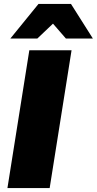

<svg xmlns="http://www.w3.org/2000/svg" viewBox="-20 -962 495 982"><path d="M18 0 130 -705H346L234 0ZM33 -765 177 -942H343L455 -765H317L251 -841L171 -765Z"/></svg>

Font: Mulish ExtraBlack
Style: Italic
Weight: 1000
Italic angle: -9°
Designer: Vernon Adams
Foundry: Vernon Adams
Version: Version 3.603; ttfautohint (v1.8.3)